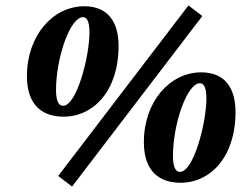

<svg xmlns="http://www.w3.org/2000/svg" viewBox="-20 -663 910 706"><path d="M245 23 724 -604 673 -643 194 -16ZM214 -234C323 -234 416 -328 416 -494C416 -586 374 -640 290 -640C175 -640 79 -533 79 -383C79 -275 137 -234 214 -234ZM212 -274C202 -274 186 -280 186 -332C186 -451 238 -600 285 -600C295 -600 309 -593 309 -544C309 -455 262 -274 212 -274ZM644 9C753 9 846 -85 846 -251C846 -343 804 -397 720 -397C605 -397 509 -290 509 -140C509 -32 567 9 644 9ZM642 -31C632 -31 616 -37 616 -89C616 -208 668 -357 715 -357C725 -357 739 -350 739 -301C739 -212 692 -31 642 -31Z"/></svg>

Font: Source Serif Pro Black
Style: Italic
Weight: 900
Italic angle: -12°
Designer: Frank Grießhammer
Foundry: Adobe Systems Incorporated
Version: Version 3.001;hotconv 1.0.111;makeotfexe 2.5.65597